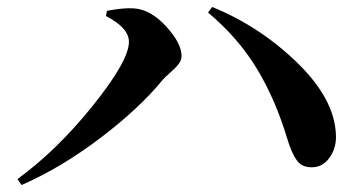

<svg xmlns="http://www.w3.org/2000/svg" viewBox="-20 -616 1040 551"><path d="M350 -496Q350 -536 284 -570L287 -585Q334 -594 364 -592Q412 -589 456.5 -540.5Q501 -492 501 -455Q501 -444 493.5 -433.5Q486 -423 470 -409Q454 -395 447 -387Q380 -305 268 -220Q156 -135 42 -85L30 -102Q144 -185 247 -313.5Q350 -442 350 -496ZM944 -230Q946 -192 926 -164Q906 -136 876 -136Q847 -135 832 -155.5Q817 -176 804 -219Q770 -332 716.5 -420Q663 -508 577 -580L589 -596Q726 -540 833 -436Q940 -332 944 -230Z"/></svg>

Font: Swei Spring CJKtc
Style: Bold
Weight: 700
Version: Version 1.021